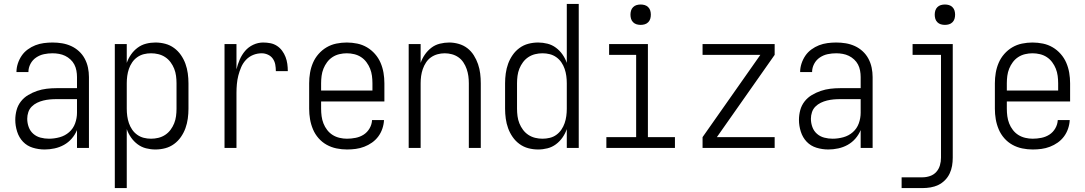

<svg xmlns="http://www.w3.org/2000/svg" viewBox="-20 -755 5540 980"><path d="M208 8Q177 8 147.5 -1Q118 -10 97.5 -31.5Q77 -53 67.5 -83Q58 -113 58 -143Q58 -168 64.5 -192.5Q71 -217 86.5 -237Q102 -257 124 -270Q146 -283 169.5 -291Q193 -299 218 -302Q243 -305 268 -305H373V-362Q373 -378 370 -394.5Q367 -411 359.5 -425.5Q352 -440 339.5 -451.5Q327 -463 312.5 -470Q298 -477 281.5 -480Q265 -483 248 -483Q226 -483 204.5 -478.5Q183 -474 164.5 -461.5Q146 -449 135.5 -429Q125 -409 125 -387H64Q64 -409 71 -430.5Q78 -452 90.5 -470.5Q103 -489 121.5 -502.5Q140 -516 160.5 -524Q181 -532 203.5 -535Q226 -538 248 -538Q273 -538 297 -534Q321 -530 343 -520Q365 -510 383 -493.5Q401 -477 412.5 -455.5Q424 -434 429 -410Q434 -386 434 -362V0H373V-91Q363 -67 346 -47.5Q329 -28 306.5 -15.5Q284 -3 258.5 2.5Q233 8 208 8ZM230 -47Q257 -47 284.5 -54.5Q312 -62 333 -80.5Q354 -99 363.5 -125.5Q373 -152 373 -180V-249H268Q251 -249 234.5 -247.5Q218 -246 201.5 -242Q185 -238 169.5 -230.5Q154 -223 142 -211Q130 -199 124.5 -182.5Q119 -166 119 -149Q119 -127 126.5 -106.5Q134 -86 150 -72Q166 -58 187 -52.5Q208 -47 230 -47Z M566 205V-530H627V-434Q635 -457 649 -477Q663 -497 682.5 -511.5Q702 -526 725.5 -532Q749 -538 773 -538Q799 -538 823.5 -531.5Q848 -525 868.5 -510Q889 -495 903.5 -474Q918 -453 926.5 -429.5Q935 -406 938.5 -380.5Q942 -355 942 -330V-200Q942 -175 938.5 -149.5Q935 -124 926.5 -100.5Q918 -77 903.5 -56Q889 -35 868.5 -20Q848 -5 823.5 1.5Q799 8 773 8Q749 8 725.5 2Q702 -4 682.5 -18.5Q663 -33 649 -53Q635 -73 627 -96V205ZM751 -47Q770 -47 788.5 -51.5Q807 -56 823 -66.5Q839 -77 850.5 -92.5Q862 -108 869 -125.5Q876 -143 878.5 -162Q881 -181 881 -200V-330Q881 -349 878.5 -368Q876 -387 869 -404.5Q862 -422 850.5 -437.5Q839 -453 823 -463.5Q807 -474 788.5 -478.5Q770 -483 751 -483Q732 -483 714 -478.5Q696 -474 680.5 -463Q665 -452 654.5 -436.5Q644 -421 638 -403.5Q632 -386 629.5 -367.5Q627 -349 627 -330V-200Q627 -181 629.5 -162.5Q632 -144 638 -126.5Q644 -109 654.5 -93.5Q665 -78 680.5 -67Q696 -56 714 -51.5Q732 -47 751 -47Z M1126 0V-530H1187V-401Q1193 -426 1203.5 -450.5Q1214 -475 1231 -495Q1248 -515 1272.5 -526.5Q1297 -538 1323 -538Q1342 -538 1360 -534.5Q1378 -531 1393.5 -521Q1409 -511 1420 -496Q1431 -481 1437.5 -464Q1444 -447 1446.5 -429Q1449 -411 1449 -392H1388Q1388 -409 1385 -425.5Q1382 -442 1372.5 -455.5Q1363 -469 1347.5 -476Q1332 -483 1316 -483Q1293 -483 1272 -474.5Q1251 -466 1235.5 -449.5Q1220 -433 1211 -412Q1202 -391 1196.5 -369.5Q1191 -348 1189 -325.5Q1187 -303 1187 -281V0Z M1751 8Q1724 8 1697.5 2.5Q1671 -3 1647.5 -16Q1624 -29 1606 -49.5Q1588 -70 1577.5 -95Q1567 -120 1562.5 -146.5Q1558 -173 1558 -200V-330Q1558 -357 1562.5 -383.5Q1567 -410 1577.5 -434.5Q1588 -459 1606 -479.5Q1624 -500 1647 -513.5Q1670 -527 1696.5 -532.5Q1723 -538 1750 -538Q1777 -538 1803.5 -532.5Q1830 -527 1853 -513.5Q1876 -500 1894 -479.5Q1912 -459 1922.5 -434.5Q1933 -410 1937.5 -383.5Q1942 -357 1942 -330V-237H1619V-200Q1619 -181 1621.5 -162Q1624 -143 1631 -125Q1638 -107 1650 -91.5Q1662 -76 1678 -66Q1694 -56 1713 -51.5Q1732 -47 1751 -47Q1773 -47 1795.5 -51.5Q1818 -56 1836.5 -68Q1855 -80 1866.5 -100Q1878 -120 1879 -142H1940Q1939 -120 1931.5 -98Q1924 -76 1910.5 -58Q1897 -40 1878.5 -27Q1860 -14 1839 -6Q1818 2 1796 5Q1774 8 1751 8ZM1881 -293V-330Q1881 -349 1878.5 -368Q1876 -387 1869 -404.5Q1862 -422 1850.5 -437.5Q1839 -453 1823 -463.5Q1807 -474 1788 -478.5Q1769 -483 1750 -483Q1731 -483 1712 -478.5Q1693 -474 1677 -463.5Q1661 -453 1649.5 -437.5Q1638 -422 1631 -404.5Q1624 -387 1621.5 -368Q1619 -349 1619 -330V-293Z M2066 0V-530H2127V-434Q2135 -457 2149 -477Q2163 -497 2182 -511.5Q2201 -526 2225 -532Q2249 -538 2273 -538Q2297 -538 2321.5 -531Q2346 -524 2365.5 -509Q2385 -494 2398.5 -472.5Q2412 -451 2420 -427.5Q2428 -404 2431 -379.5Q2434 -355 2434 -330V0H2373V-330Q2373 -349 2370.5 -367Q2368 -385 2362 -402.5Q2356 -420 2345.5 -436Q2335 -452 2320 -462.5Q2305 -473 2287 -478Q2269 -483 2250 -483Q2231 -483 2213 -478Q2195 -473 2180 -462.5Q2165 -452 2154.5 -436Q2144 -420 2138 -402.5Q2132 -385 2129.5 -367Q2127 -349 2127 -330V0Z M2727 8Q2701 8 2676.5 1.5Q2652 -5 2631.5 -20Q2611 -35 2596.5 -56Q2582 -77 2573.5 -100.5Q2565 -124 2561.5 -149.5Q2558 -175 2558 -200V-330Q2558 -355 2561.5 -380.5Q2565 -406 2573.5 -429.5Q2582 -453 2596.5 -474Q2611 -495 2631.5 -510Q2652 -525 2676.5 -531.5Q2701 -538 2727 -538Q2751 -538 2774.5 -532Q2798 -526 2817.5 -511.5Q2837 -497 2851 -477Q2865 -457 2873 -434V-735H2934V0H2873V-96Q2865 -73 2851 -53Q2837 -33 2817.5 -18.5Q2798 -4 2774.5 2Q2751 8 2727 8ZM2749 -47Q2749 -47 2749 -47Q2749 -47 2749 -47Q2768 -47 2786.5 -51.5Q2805 -56 2820 -67Q2835 -78 2845.5 -93.5Q2856 -109 2862 -126.5Q2868 -144 2870.5 -162.5Q2873 -181 2873 -200V-330Q2873 -349 2870.5 -367.5Q2868 -386 2862 -403.5Q2856 -421 2845.5 -436.5Q2835 -452 2819.5 -463Q2804 -474 2786 -478.5Q2768 -483 2749 -483Q2730 -483 2711.5 -478.5Q2693 -474 2677 -463.5Q2661 -453 2649.5 -437.5Q2638 -422 2631 -404.5Q2624 -387 2621.5 -368Q2619 -349 2619 -330V-200Q2619 -181 2621.5 -162Q2624 -143 2631 -125.5Q2638 -108 2649.5 -92.5Q2661 -77 2677 -66.5Q2693 -56 2711.5 -51.5Q2730 -47 2749 -47Z M3075 0V-55H3227V-475H3089V-530H3287V-55H3425V0ZM3250 -628Q3239 -628 3229 -631Q3219 -634 3211.5 -641.5Q3204 -649 3201 -659Q3198 -669 3198 -680Q3198 -691 3201 -701Q3204 -711 3211.5 -718.5Q3219 -726 3229 -729Q3239 -732 3250 -732Q3261 -732 3271 -729Q3281 -726 3288.5 -718.5Q3296 -711 3299 -701Q3302 -691 3302 -680Q3302 -669 3299 -659Q3296 -649 3288.5 -641.5Q3281 -634 3271 -631Q3261 -628 3250 -628Z M3566 0V-55L3861 -475H3566V-530H3934V-475L3639 -55H3934V0Z M4208 8Q4177 8 4147.5 -1Q4118 -10 4097.5 -31.5Q4077 -53 4067.5 -83Q4058 -113 4058 -143Q4058 -168 4064.5 -192.5Q4071 -217 4086.5 -237Q4102 -257 4124 -270Q4146 -283 4169.5 -291Q4193 -299 4218 -302Q4243 -305 4268 -305H4373V-362Q4373 -378 4370 -394.5Q4367 -411 4359.5 -425.5Q4352 -440 4339.5 -451.5Q4327 -463 4312.5 -470Q4298 -477 4281.5 -480Q4265 -483 4248 -483Q4226 -483 4204.5 -478.5Q4183 -474 4164.5 -461.5Q4146 -449 4135.5 -429Q4125 -409 4125 -387H4064Q4064 -409 4071 -430.5Q4078 -452 4090.5 -470.5Q4103 -489 4121.5 -502.5Q4140 -516 4160.5 -524Q4181 -532 4203.5 -535Q4226 -538 4248 -538Q4273 -538 4297 -534Q4321 -530 4343 -520Q4365 -510 4383 -493.5Q4401 -477 4412.5 -455.5Q4424 -434 4429 -410Q4434 -386 4434 -362V0H4373V-91Q4363 -67 4346 -47.5Q4329 -28 4306.5 -15.5Q4284 -3 4258.5 2.5Q4233 8 4208 8ZM4230 -47Q4257 -47 4284.5 -54.5Q4312 -62 4333 -80.5Q4354 -99 4363.5 -125.5Q4373 -152 4373 -180V-249H4268Q4251 -249 4234.5 -247.5Q4218 -246 4201.5 -242Q4185 -238 4169.5 -230.5Q4154 -223 4142 -211Q4130 -199 4124.5 -182.5Q4119 -166 4119 -149Q4119 -127 4126.5 -106.5Q4134 -86 4150 -72Q4166 -58 4187 -52.5Q4208 -47 4230 -47Z M4582 205V150H4689Q4708 150 4727 143.5Q4746 137 4759 122.5Q4772 108 4777.5 89Q4783 70 4783 50V-475H4638V-530H4843V50Q4843 71 4839.5 91.5Q4836 112 4827 131Q4818 150 4803 165Q4788 180 4769.5 189Q4751 198 4730 201.5Q4709 205 4689 205ZM4803 -628Q4792 -628 4782 -631Q4772 -634 4764.5 -641.5Q4757 -649 4754 -659Q4751 -669 4751 -680Q4751 -691 4754 -701Q4757 -711 4764.5 -718.5Q4772 -726 4782 -729Q4792 -732 4803 -732Q4814 -732 4824 -729Q4834 -726 4841.5 -718.5Q4849 -711 4852 -701Q4855 -691 4855 -680Q4855 -669 4852 -659Q4849 -649 4841.5 -641.5Q4834 -634 4824 -631Q4814 -628 4803 -628Z M5251 8Q5224 8 5197.5 2.5Q5171 -3 5147.5 -16Q5124 -29 5106 -49.5Q5088 -70 5077.5 -95Q5067 -120 5062.5 -146.5Q5058 -173 5058 -200V-330Q5058 -357 5062.5 -383.5Q5067 -410 5077.5 -434.5Q5088 -459 5106 -479.5Q5124 -500 5147 -513.5Q5170 -527 5196.5 -532.5Q5223 -538 5250 -538Q5277 -538 5303.5 -532.5Q5330 -527 5353 -513.5Q5376 -500 5394 -479.5Q5412 -459 5422.5 -434.5Q5433 -410 5437.5 -383.5Q5442 -357 5442 -330V-237H5119V-200Q5119 -181 5121.5 -162Q5124 -143 5131 -125Q5138 -107 5150 -91.5Q5162 -76 5178 -66Q5194 -56 5213 -51.5Q5232 -47 5251 -47Q5273 -47 5295.5 -51.5Q5318 -56 5336.5 -68Q5355 -80 5366.5 -100Q5378 -120 5379 -142H5440Q5439 -120 5431.5 -98Q5424 -76 5410.5 -58Q5397 -40 5378.5 -27Q5360 -14 5339 -6Q5318 2 5296 5Q5274 8 5251 8ZM5381 -293V-330Q5381 -349 5378.5 -368Q5376 -387 5369 -404.5Q5362 -422 5350.5 -437.5Q5339 -453 5323 -463.5Q5307 -474 5288 -478.5Q5269 -483 5250 -483Q5231 -483 5212 -478.5Q5193 -474 5177 -463.5Q5161 -453 5149.5 -437.5Q5138 -422 5131 -404.5Q5124 -387 5121.5 -368Q5119 -349 5119 -330V-293Z"/></svg>

Font: iosevka_custom_sans_ss08 Light
Style: Regular
Weight: 300
Designer: Belleve Invis
Foundry: Belleve Invis
Version: Version 10.3.0; ttfautohint (v1.8.3)